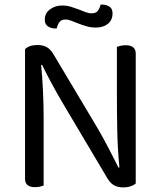

<svg xmlns="http://www.w3.org/2000/svg" viewBox="-20 -810 700 836"><path d="M133 5Q89 5 89 -31V-596Q107 -614 143 -614Q167 -614 184 -604.5Q201 -595 215 -570L406 -250Q418 -229 431 -205.5Q444 -182 456 -158.5Q468 -135 478.5 -114.5Q489 -94 496 -80L500 -81Q492 -162 490.5 -244Q489 -326 489 -404V-606Q495 -608 505 -610.5Q515 -613 527 -613Q571 -613 571 -577V-11Q562 -3 548 1.5Q534 6 517 6Q493 6 476 -3.5Q459 -13 445 -38L255 -358Q243 -378 229.5 -402Q216 -426 203.5 -449Q191 -472 180.5 -493Q170 -514 163 -528L159 -527Q164 -479 167 -417.5Q170 -356 170 -301V-2Q165 0 154.5 2.5Q144 5 133 5ZM250 -786Q271 -786 289 -780.5Q307 -775 322.5 -769Q338 -763 352 -757.5Q366 -752 379 -752Q397 -752 405.5 -762.5Q414 -773 418 -790H424Q442 -790 456 -781.5Q470 -773 470 -752Q470 -723 450 -706.5Q430 -690 397 -690Q376 -690 357 -695.5Q338 -701 321.5 -707.5Q305 -714 291 -719.5Q277 -725 265 -725Q247 -725 239 -714Q231 -703 227 -686H221Q203 -686 189 -695Q175 -704 175 -724Q175 -753 198 -769.5Q221 -786 250 -786Z"/></svg>

Font: Baloo Bhai 2
Style: Regular
Weight: 400
Designer: Supriya Tembe, Noopur Datye and Ek Type
Foundry: Ek Type
Version: Version 1.640;PS 1.000;hotconv 16.6.51;makeotf.lib2.5.65220;